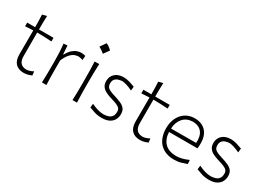

<svg xmlns="http://www.w3.org/2000/svg" viewBox="-22 -1473 2996 2197"><g transform="rotate(30 1476.0 -374.5)"><path d="M280.8 10.3Q208.5 10.3 170.4 -30Q132.3 -70.3 132.3 -150.4Q132.3 -241.7 132.8 -324.5Q133.3 -407.2 133.3 -466.3L28.3 -460V-508.3H133.3Q133.3 -551.8 132.3 -591.1Q131.3 -630.4 128.9 -672.9L187.5 -687.5Q185.5 -636.7 184.8 -597.2Q184.1 -557.6 184.1 -508.3H376V-460Q328.6 -463.4 279.8 -465.1Q231 -466.8 184.1 -467.3V-156.7Q184.1 -37.6 289.6 -37.6Q306.2 -37.6 331.5 -45.7Q356.9 -53.7 376 -65.9L382.3 -14.6Q368.2 -6.8 339.1 1.7Q310.1 10.3 280.8 10.3Z M516.6 0Q519 -57.1 519.8 -110.1Q520.5 -163.1 520.5 -226.1V-277.3Q520.5 -332.5 517.8 -391.6Q515.1 -450.7 508.3 -508.3L558.6 -512.2L565.9 -401.4H572.8Q599.1 -450.2 628.9 -475.6Q658.7 -501 687.3 -510.3Q715.8 -519.5 737.8 -519.5Q753.4 -519.5 767.6 -517.1Q781.7 -514.6 794.9 -510.7L790 -454.1Q775.4 -459.5 759.8 -463.1Q744.1 -466.8 731 -466.8Q712.4 -466.8 685.8 -457.8Q659.2 -448.7 629.4 -418.2Q599.6 -387.7 571.3 -322.8V-224.6Q571.3 -162.6 572 -109.9Q572.8 -57.1 575.7 0Z M933.6 -759.1Q949.8 -752.6 968.3 -740Q986.8 -727.4 1008.8 -705.9Q995.9 -687.6 982.8 -669.1Q969.6 -650.6 955.7 -631.8Q939 -647.4 919.9 -660.5Q900.9 -673.7 881.5 -683.9Q895 -702.7 907.6 -720.9Q920.2 -739.2 933.6 -759.1ZM920.4 0Q922.9 -57.1 923.6 -110.1Q924.3 -163.1 924.3 -226.1V-277.3Q924.3 -342.3 923.1 -396.7Q921.9 -451.2 918.9 -508.3L979.5 -510.3Q976.6 -452.6 975.6 -397.7Q974.6 -342.8 974.6 -277.3V-226.1Q974.6 -163.1 975.6 -110.1Q976.6 -57.1 979.5 0Z M1309.6 10.3Q1257.3 10.3 1213.6 -3.4Q1169.9 -17.1 1139.6 -29.3L1145.5 -80.6Q1188.5 -59.6 1230 -47.6Q1271.5 -35.6 1308.1 -35.6Q1341.3 -36.6 1369.1 -45.4Q1397 -54.2 1413.8 -76.7Q1430.7 -99.1 1430.7 -140.1Q1430.7 -166.5 1417 -182.9Q1403.3 -199.2 1371.8 -212.4Q1340.3 -225.6 1285.6 -241.2Q1247.6 -252.9 1215.6 -269.3Q1183.6 -285.6 1164.3 -312.7Q1145 -339.8 1145 -382.8Q1145 -443.4 1186.5 -481.4Q1228 -519.5 1301.3 -519.5Q1338.9 -519.5 1380.6 -506.8Q1422.4 -494.1 1450.7 -482.9L1445.3 -429.2Q1399.4 -451.7 1362.3 -462.2Q1325.2 -472.7 1306.6 -472.7Q1285.6 -471.7 1260 -464.8Q1234.4 -458 1215.8 -438.7Q1197.3 -419.4 1197.3 -379.9Q1197.3 -340.3 1225.1 -320.1Q1252.9 -299.8 1318.8 -281.2Q1367.7 -266.1 1404.3 -249.8Q1440.9 -233.4 1461.4 -207.3Q1481.9 -181.2 1481.9 -135.7Q1481.9 -96.7 1464.1 -63.2Q1446.3 -29.8 1408.2 -9.8Q1370.1 10.3 1309.6 10.3Z M1816.4 10.3Q1744.1 10.3 1706.1 -30Q1668 -70.3 1668 -150.4Q1668 -241.7 1668.5 -324.5Q1668.9 -407.2 1668.9 -466.3L1564 -460V-508.3H1668.9Q1668.9 -551.8 1668 -591.1Q1667 -630.4 1664.6 -672.9L1723.1 -687.5Q1721.2 -636.7 1720.5 -597.2Q1719.7 -557.6 1719.7 -508.3H1911.6V-460Q1864.3 -463.4 1815.4 -465.1Q1766.6 -466.8 1719.7 -467.3V-156.7Q1719.7 -37.6 1825.2 -37.6Q1841.8 -37.6 1867.2 -45.7Q1892.6 -53.7 1911.6 -65.9L1918 -14.6Q1903.8 -6.8 1874.8 1.7Q1845.7 10.3 1816.4 10.3Z M2267.6 10.3Q2180.2 10.3 2122.6 -24.4Q2064.9 -59.1 2036.9 -119.6Q2008.8 -180.2 2008.8 -257.8Q2008.8 -334 2037.1 -393.1Q2065.4 -452.1 2117.2 -485.8Q2168.9 -519.5 2238.8 -519.5Q2331.5 -519.5 2385.3 -463.4Q2439 -407.2 2439 -304.2Q2439 -284.7 2438.2 -268.3Q2437.5 -252 2435.1 -236.3H2059.6Q2063.5 -145 2115 -91.6Q2166.5 -38.1 2271 -38.1Q2303.7 -38.1 2344.2 -48.6Q2384.8 -59.1 2425.8 -78.1L2429.2 -24.9Q2399.4 -15.1 2357.2 -2.4Q2314.9 10.3 2267.6 10.3ZM2391.1 -282.7Q2397 -375.5 2357.9 -424.1Q2318.8 -472.7 2239.7 -475.1Q2157.2 -473.1 2110.4 -419.9Q2063.5 -366.7 2059.6 -281.7Z M2726.1 10.3Q2673.8 10.3 2630.1 -3.4Q2586.4 -17.1 2556.2 -29.3L2562 -80.6Q2605 -59.6 2646.5 -47.6Q2688 -35.6 2724.6 -35.6Q2757.8 -36.6 2785.6 -45.4Q2813.5 -54.2 2830.3 -76.7Q2847.2 -99.1 2847.2 -140.1Q2847.2 -166.5 2833.5 -182.9Q2819.8 -199.2 2788.3 -212.4Q2756.8 -225.6 2702.1 -241.2Q2664.1 -252.9 2632.1 -269.3Q2600.1 -285.6 2580.8 -312.7Q2561.5 -339.8 2561.5 -382.8Q2561.5 -443.4 2603 -481.4Q2644.5 -519.5 2717.8 -519.5Q2755.4 -519.5 2797.1 -506.8Q2838.9 -494.1 2867.2 -482.9L2861.8 -429.2Q2815.9 -451.7 2778.8 -462.2Q2741.7 -472.7 2723.1 -472.7Q2702.1 -471.7 2676.5 -464.8Q2650.9 -458 2632.3 -438.7Q2613.8 -419.4 2613.8 -379.9Q2613.8 -340.3 2641.6 -320.1Q2669.4 -299.8 2735.4 -281.2Q2784.2 -266.1 2820.8 -249.8Q2857.4 -233.4 2877.9 -207.3Q2898.4 -181.2 2898.4 -135.7Q2898.4 -96.7 2880.6 -63.2Q2862.8 -29.8 2824.7 -9.8Q2786.6 10.3 2726.1 10.3Z"/></g></svg>

Font: Pinar DS1 Light
Style: Regular
Weight: 300
Designer: Amin Abedi
Version: Version 3.000